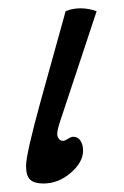

<svg xmlns="http://www.w3.org/2000/svg" viewBox="-20 -429 294 457"><path d="M42 -34.2Q42 -62 77.1 -189.5L136.2 -402.3Q151.9 -409.2 171.9 -409.2Q190.9 -409.2 210 -402.3L126.5 -150.4Q116.2 -121.1 116.2 -110.8Q116.2 -103.5 120.1 -98.6Q124 -93.8 129.9 -93.8Q134.3 -93.8 141.1 -98.1Q148.9 -103.5 154.3 -103.5Q165.5 -103.5 171.6 -94Q177.7 -84.5 177.7 -70.3Q177.7 -43 148.4 -17.6Q119.1 7.8 83 7.8Q62 7.8 52 -1.2Q42 -10.3 42 -34.2Z"/></svg>

Font: Theano Old Style
Style: Regular
Weight: 400
Designer: Alexey Kryukov
Version: Version 2.00